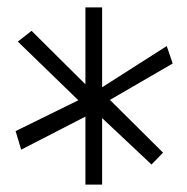

<svg xmlns="http://www.w3.org/2000/svg" viewBox="-20 -822 504 517"><path d="M276 -553 419 -411 388 -379 255 -504V-325H210V-508L37 -419L22 -469L191 -552L28 -710L65 -739L210 -595V-802H255V-587L429 -698L445 -651Z"/></svg>

Font: Ekushey Kolom
Style: Regular
Weight: 400
Designer: Al Mamun Sumon
Foundry: Al Mamun Sumon
Version: Version 1.0